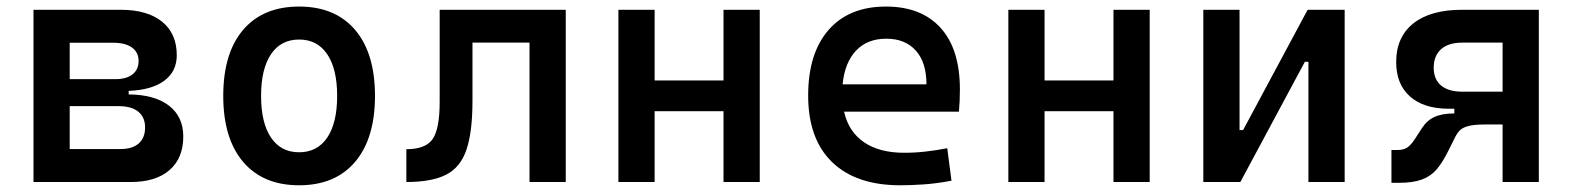

<svg xmlns="http://www.w3.org/2000/svg" viewBox="-20 -547 4728 577"><path d="M80.6 0V-517.6H342.8Q422.9 -517.6 467 -481.9Q511.2 -446.3 511.2 -380.9Q511.2 -332 473.4 -304.2Q435.5 -276.4 366.7 -273.9V-263.2Q444.8 -262.7 487.8 -229.5Q530.8 -196.3 530.8 -136.7Q530.8 -71.8 489.5 -35.9Q448.2 0 373 0ZM320.3 -418.5H189.5V-309.1H326.2Q359.9 -309.1 378.2 -323.5Q396.5 -337.9 396.5 -363.8Q396.5 -389.6 376.7 -404.1Q356.9 -418.5 320.3 -418.5ZM336.9 -228H189.5V-99.1H342.3Q377.9 -99.1 397 -116Q416 -132.8 416 -164.1Q416 -194.8 395.5 -211.4Q375 -228 336.9 -228Z M878.9 9.8Q770.5 9.8 710.7 -60.5Q650.9 -130.9 650.9 -258.8Q650.9 -387.2 710.7 -457.3Q770.5 -527.3 878.9 -527.3Q987.3 -527.3 1047.1 -457.3Q1106.9 -387.2 1106.9 -258.8Q1106.9 -130.9 1047.1 -60.5Q987.3 9.8 878.9 9.8ZM878.9 -89.4Q933.6 -89.4 963.4 -133.5Q993.2 -177.7 993.2 -258.8Q993.2 -339.8 963.4 -384Q933.6 -428.2 878.9 -428.2Q824.2 -428.2 794.4 -384Q764.6 -339.8 764.6 -258.8Q764.6 -177.7 794.4 -133.5Q824.2 -89.4 878.9 -89.4Z M1201.2 0V-98.6Q1258.8 -98.6 1280 -128.9Q1301.3 -159.2 1301.3 -241.2V-517.6H1680.2V0H1571.3V-418.9H1399.9V-244.6Q1399.9 -150.4 1381.8 -97.2Q1363.8 -43.9 1320.6 -22Q1277.3 0 1201.2 0Z M1838.4 0V-517.6H1947.3V-305.2H2154.3V-517.6H2263.2V0H2154.3V-212.9H1947.3V0Z M2685.5 9.8Q2552.7 9.8 2480.7 -59.8Q2408.7 -129.4 2408.7 -259.8Q2408.7 -386.7 2470 -457Q2531.2 -527.3 2642.6 -527.3Q2748.5 -527.3 2806.6 -463.4Q2864.7 -399.4 2864.7 -278.3Q2864.7 -242.7 2861.8 -211.4H2516.6Q2530.3 -150.9 2576.7 -119.4Q2623 -87.9 2697.3 -87.9Q2730.5 -87.9 2762.2 -91.6Q2793.9 -95.2 2826.7 -101.6L2839.4 -3.9Q2792.5 4.9 2753.9 7.3Q2715.3 9.8 2685.5 9.8ZM2643.6 -430.7Q2586.4 -430.7 2552.5 -394.8Q2518.6 -358.9 2512.2 -293.5H2764.2Q2764.2 -359.4 2732.2 -395Q2700.2 -430.7 2643.6 -430.7Z M3010.3 0V-517.6H3119.1V-305.2H3326.2V-517.6H3435.1V0H3326.2V-212.9H3119.1V0Z M3596.2 0V-517.6H3705.1V-156.2H3715.8L3909.7 -517.6H4021V0H3912.1V-361.3H3901.4L3707.5 0Z M4161.6 2.4V-96.2H4179.2Q4199.2 -96.2 4210.4 -104.5Q4221.7 -112.8 4232.4 -129.9L4253.4 -162.1Q4268.1 -185.1 4291 -195.6Q4314 -206.1 4350.6 -206.1V-220.2H4334.5Q4258.8 -220.2 4217.3 -257.1Q4175.8 -293.9 4175.8 -360.8Q4175.8 -435.5 4227.3 -476.6Q4278.8 -517.6 4373.5 -517.6H4604.5V0H4495.6V-172.9H4443.4Q4410.2 -172.9 4392.6 -168.2Q4375 -163.6 4366.2 -154.3Q4357.4 -145 4350.6 -129.9L4332.5 -93.8Q4315.9 -60.1 4298.1 -38.8Q4280.3 -17.6 4253.4 -7.6Q4226.6 2.4 4184.1 2.4ZM4374.5 -271.5H4495.6V-418.9H4374.5Q4333 -418.9 4310.8 -399.2Q4288.6 -379.4 4288.6 -343.3Q4288.6 -308.6 4310.8 -290Q4333 -271.5 4374.5 -271.5Z"/></svg>

Font: Caskaydia Cove Medium
Style: Regular
Weight: 500
Monospace: yes
Designer: Aaron Bell
Foundry: Saja Typeworks
Version: Version 4.300; ttfautohint (v1.8.3)